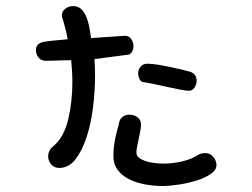

<svg xmlns="http://www.w3.org/2000/svg" viewBox="-20 -619 845 644"><path d="M378.9 -204.1Q380.9 -219.7 391.1 -227.1Q401.4 -234.4 413.1 -234.4Q429.7 -234.4 441.4 -225.6Q453.1 -216.8 453.1 -200.2Q453.1 -192.4 450.7 -180.2Q448.2 -168 445.3 -153.8Q442.4 -139.6 439.9 -127Q437.5 -114.3 437.5 -107.4Q437.5 -96.7 446.3 -89.8Q455.1 -83 468.3 -78.6Q481.4 -74.2 497.6 -72.3Q513.7 -70.3 529.3 -70.3Q560.5 -70.3 592.8 -78.1Q625 -85.9 646.5 -100.6Q656.2 -105.5 668 -105.5Q685.5 -105.5 695.8 -92.3Q706.1 -79.1 706.1 -65.4Q706.1 -48.8 687 -35.6Q668 -22.5 640.1 -13.7Q612.3 -4.9 580.6 0Q548.8 4.9 524.4 4.9Q493.2 4.9 463.9 -1Q434.6 -6.8 411.6 -18.6Q388.7 -30.3 374.5 -49.3Q360.4 -68.4 360.4 -94.7Q360.4 -125 366.2 -152.8Q372.1 -180.7 378.9 -204.1ZM191.4 -551.8Q187.5 -559.6 187.5 -567.4Q187.5 -581.1 199.2 -589.8Q210.9 -598.6 224.6 -598.6Q241.2 -598.6 252 -588.9Q262.7 -579.1 269 -564Q275.4 -548.8 279.3 -529.3Q283.2 -509.8 285.2 -491.2L398.4 -499Q413.1 -499 420.4 -487.8Q427.7 -476.6 427.7 -463.9Q427.7 -453.1 421.9 -443.8Q416 -434.6 402.3 -434.6L296.9 -420.9Q297.9 -407.2 298.3 -393.1Q298.8 -378.9 298.8 -364.3Q298.8 -313.5 292 -258.8Q285.2 -204.1 270.5 -159.2Q255.9 -114.3 233.4 -85Q210.9 -55.7 178.7 -55.7Q162.1 -55.7 151.9 -67.4Q141.6 -79.1 141.6 -94.7Q141.6 -115.2 160.2 -129.9Q177.7 -144.5 189.9 -167.5Q202.1 -190.4 209 -219.2Q215.8 -248 219.2 -279.3Q222.7 -310.5 222.7 -341.8Q222.7 -361.3 221.7 -379.9Q220.7 -398.4 218.8 -417Q195.3 -417 173.3 -416Q151.4 -415 134.8 -415Q118.2 -415 109.4 -425.8Q100.6 -436.5 100.6 -450.2Q100.6 -462.9 106.9 -469.2Q113.3 -475.6 126.5 -478.5Q139.6 -481.4 159.7 -482.9Q179.7 -484.4 207 -487.3Q204.1 -504.9 199.7 -521.5Q195.3 -538.1 191.4 -551.8ZM464.8 -342.8Q454.1 -342.8 448.7 -352.5Q443.4 -362.3 443.4 -374Q443.4 -385.7 451.7 -395.5Q460 -405.3 474.6 -405.3Q489.3 -405.3 510.3 -401.9Q531.2 -398.4 552.2 -394Q573.2 -389.6 591.3 -385.3Q609.4 -380.9 619.1 -377.9Q639.6 -370.1 639.6 -347.7Q639.6 -335.9 632.3 -325.2Q625 -314.5 614.3 -314.5Q605.5 -314.5 584.5 -318.4Q563.5 -322.3 540 -327.6Q516.6 -333 495.1 -337.4Q473.6 -341.8 464.8 -342.8Z"/></svg>

Font: Gamja Flower
Style: Regular
Weight: 400
Designer: YoonDesign Inc.
Foundry: YoonDesign Inc.
Version: Version 3.00;build 20171102